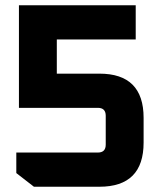

<svg xmlns="http://www.w3.org/2000/svg" viewBox="-20 -710 618 730"><path d="M42 -52V-130H352Q382 -130 382 -160V-270Q382 -300 352 -300H52V-690H496V-560H196V-430H358Q526 -430 526 -262V-168Q526 0 358 0H109Z"/></svg>

Font: Oxanium ExtraLight
Style: Bold
Weight: 700
Version: Version 2.000